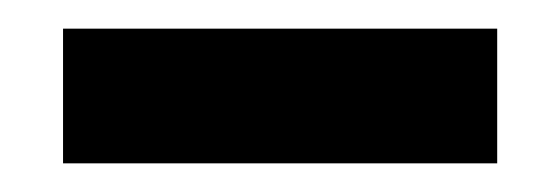

<svg xmlns="http://www.w3.org/2000/svg" viewBox="-20 -755 386 134"><path d="M24 -735H327V-641H24Z"/></svg>

Font: Montserrat arm2 SemiBold
Style: Regular
Weight: 600
Designer: Julieta Ulanovsky
Foundry: Julieta Ulanovsky
Version: Version 6.000